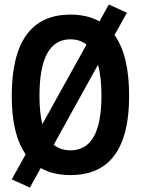

<svg xmlns="http://www.w3.org/2000/svg" viewBox="-20 -768 626 853"><path d="M112.8 65.4 161.1 -21.5C197.3 -0.5 241.2 9.8 293 9.8C466.3 9.8 553.7 -106.4 553.7 -341.8C553.7 -461.9 532.2 -552.2 488.8 -612.3L543.9 -711.4L463.4 -748L421.9 -672.9C386.2 -692.9 343.3 -703.1 293 -703.1C119.6 -703.1 32.2 -583 32.2 -341.8C32.2 -227.5 52.7 -141.1 94.2 -82.5L32.2 28.8ZM293 -100.1C263.2 -100.1 238.8 -108.4 218.8 -125L415.5 -480.5C425.8 -443.4 430.7 -397 430.7 -341.8C430.7 -180.2 384.8 -100.1 293 -100.1ZM168 -216.3C159.7 -250.5 155.3 -292.5 155.3 -341.8C155.3 -509.8 201.2 -593.3 293 -593.3C321.3 -593.3 344.7 -585.4 364.3 -569.8Z"/></svg>

Font: Cascadia Code NF SemiBold
Style: Regular
Weight: 600
Monospace: yes
Designer: Aaron Bell
Foundry: Saja Typeworks
Version: Version 2404.023